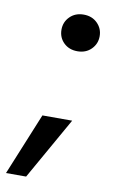

<svg xmlns="http://www.w3.org/2000/svg" viewBox="-111 -578 449 743"><g transform="rotate(10 113.5 -206.0)"><path d="M157 -390Q124 -390 103 -410.5Q82 -431 82 -462Q82 -492 103 -513Q124 -534 157 -534Q190 -534 211 -513Q232 -492 232 -462Q232 -432 211 -411Q190 -390 157 -390ZM-33 122 67 -122H184L46 122Z"/></g></svg>

Font: DM Sans 10pt SemiBold
Style: Italic
Weight: 600
Italic angle: -10°
Version: Version 4.004;gftools[0.9.30]